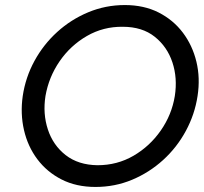

<svg xmlns="http://www.w3.org/2000/svg" viewBox="-20 -730 807 760"><path d="M160 -350Q173 -425 216 -487.5Q259 -550 324 -587.5Q389 -625 466 -624Q543 -624 592.5 -584.5Q642 -545 662.5 -483Q683 -421 672 -350Q660 -276 616.5 -213.5Q573 -151 508.5 -113.5Q444 -76 366 -76Q290 -77 240 -116Q190 -155 169.5 -217.5Q149 -280 160 -350ZM70 -350Q60 -280 75 -215Q90 -150 128 -99.5Q166 -49 224 -19.5Q282 10 358 10Q435 10 503 -18.5Q571 -47 625.5 -96.5Q680 -146 715.5 -211.5Q751 -277 762 -350Q773 -421 757.5 -485.5Q742 -550 704 -600.5Q666 -651 608 -680.5Q550 -710 474 -710Q398 -710 329.5 -681.5Q261 -653 206.5 -603.5Q152 -554 116.5 -489Q81 -424 70 -350Z"/></svg>

Font: Jost* 400 Book Italic
Style: Italic
Weight: 400
Italic angle: -10°
Version: Version 3.200; ttfautohint (v0.97) -l 8 -r 50 -G 200 -x 14 -